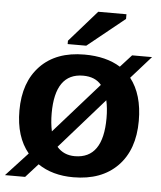

<svg xmlns="http://www.w3.org/2000/svg" viewBox="-54 -780 718 854"><g transform="rotate(5 305.5 -353.0)"><path d="M572 -265Q572 -136 500.5 -63Q429 10 303 10Q210 10 145 -34L90 27H0L97 -78Q39 -148 39 -265Q39 -392 109.5 -465Q180 -538 306 -538Q403 -538 467 -498L517 -553H606L517 -453Q572 -383 572 -265ZM183 -265Q183 -222 191 -185L390 -410Q362 -444 308 -444Q183 -444 183 -265ZM428 -265Q428 -309 420 -344L222 -119Q252 -84 302 -84Q428 -84 428 -265ZM310 -578H227V-593L350 -733H476V-712Z"/></g></svg>

Font: Libra Sans
Style: Bold
Weight: 700
Foundry: Context Ltd
Version: Version 1.000